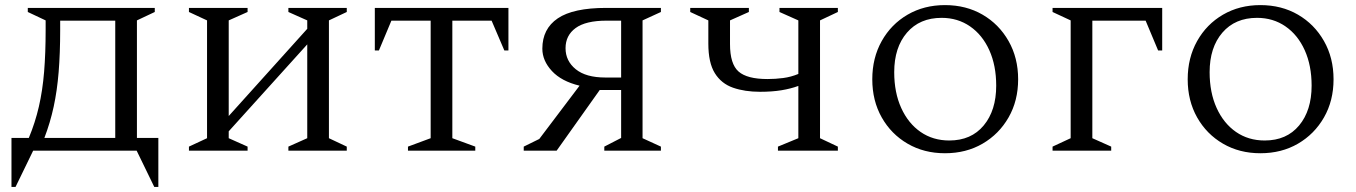

<svg xmlns="http://www.w3.org/2000/svg" viewBox="-20 -591 5320 753"><path d="M89 -544V-560H587V-544L517 -511V-50H601V142H585L516 0H110L41 142H25V-50H93Q118 -110 132.5 -173Q147 -236 153 -309.5Q159 -383 159 -473V-511ZM432 -50V-510H216V-473Q216 -382 210 -308.5Q204 -235 190.5 -172.5Q177 -110 154 -50Z M721 0V-16L792 -49V-511L721 -544V-560H951V-544L877 -511V-136L1185 -478V-511L1111 -544V-560H1340V-544L1270 -511V-49L1340 -16V0H1111V-16L1185 -49V-417L877 -76V-49L951 -16V0Z M1580 0V-16L1669 -49V-510H1515L1466 -393H1450V-560H1974V-393H1958L1908 -510H1754V-49L1844 -16V0Z M2163 0H2034V-16L2095 -46L2253 -255Q2182 -272 2144.5 -312.5Q2107 -353 2107 -400Q2107 -478 2167.5 -519Q2228 -560 2357 -560H2572V-544L2500 -511V-49L2572 -16V0H2350V-16L2416 -50V-238H2332ZM2354 -287H2416V-510H2359Q2277 -510 2237.5 -481Q2198 -452 2198 -402Q2198 -352 2238 -319.5Q2278 -287 2354 -287Z M3031 0V-16L3111 -49V-254Q3081 -243 3044.5 -237Q3008 -231 2961 -231Q2901 -231 2855 -247Q2809 -263 2783.5 -304Q2758 -345 2758 -420V-511L2687 -544V-560H2917V-544L2843 -511V-418Q2843 -340 2876.5 -310.5Q2910 -281 2990 -281Q3021 -281 3051.5 -285Q3082 -289 3111 -301V-511L3037 -544V-560H3266V-544L3196 -511V-49L3266 -16V0Z M3686 10Q3604 10 3539.5 -27.5Q3475 -65 3438 -130.5Q3401 -196 3401 -280Q3401 -364 3438 -430Q3475 -496 3539.5 -533.5Q3604 -571 3686 -571Q3769 -571 3833.5 -533.5Q3898 -496 3935.5 -430Q3973 -364 3973 -280Q3973 -196 3935.5 -130.5Q3898 -65 3833.5 -27.5Q3769 10 3686 10ZM3703 -40Q3789 -40 3838 -99Q3887 -158 3887 -255Q3887 -334 3860 -394Q3833 -454 3784.5 -487.5Q3736 -521 3673 -521Q3587 -521 3537 -463Q3487 -405 3487 -308Q3487 -228 3514.5 -167.5Q3542 -107 3590.5 -73.5Q3639 -40 3703 -40Z M4108 0V-16L4179 -49V-511L4108 -544V-560H4538V-393H4522L4473 -510H4264V-49L4338 -16V0Z M4923 10Q4841 10 4776.5 -27.5Q4712 -65 4675 -130.5Q4638 -196 4638 -280Q4638 -364 4675 -430Q4712 -496 4776.5 -533.5Q4841 -571 4923 -571Q5006 -571 5070.5 -533.5Q5135 -496 5172.5 -430Q5210 -364 5210 -280Q5210 -196 5172.5 -130.5Q5135 -65 5070.5 -27.5Q5006 10 4923 10ZM4940 -40Q5026 -40 5075 -99Q5124 -158 5124 -255Q5124 -334 5097 -394Q5070 -454 5021.5 -487.5Q4973 -521 4910 -521Q4824 -521 4774 -463Q4724 -405 4724 -308Q4724 -228 4751.5 -167.5Q4779 -107 4827.5 -73.5Q4876 -40 4940 -40Z"/></svg>

Font: Spectral SC
Style: Regular
Weight: 400
Designer: Jean-Baptiste Levee
Foundry: Production Type
Version: Version 2.001